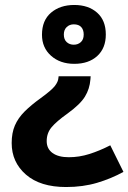

<svg xmlns="http://www.w3.org/2000/svg" viewBox="-20 -561 517 773"><path d="M345 -254 344 -241Q341 -203 322 -172Q303 -141 252 -104Q207 -72 187.5 -48.5Q168 -25 168 7Q168 38 191.5 55Q215 72 257 72Q299 72 340 59Q381 46 424 24L477 131Q428 158 371 175Q314 192 246 192Q142 192 84.5 142Q27 92 27 15Q27 -26 40 -56Q53 -86 79 -112Q105 -138 144 -166Q188 -198 201 -215Q214 -232 215 -246L216 -254ZM279 -541Q336 -541 371 -510Q406 -479 406 -422Q406 -367 371.5 -335.5Q337 -304 279 -304Q222 -304 185.5 -336.5Q149 -369 149 -421Q149 -479 185.5 -510Q222 -541 279 -541ZM277 -463Q260 -463 248.5 -452Q237 -441 237 -422Q237 -402 248.5 -391.5Q260 -381 277 -381Q294 -381 305.5 -391.5Q317 -402 317 -422Q317 -441 307 -452Q297 -463 277 -463Z"/></svg>

Font: Noto Sans Myanmar
Style: Bold
Weight: 700
Designer: Monotype Design Team
Foundry: Monotype Imaging Inc.
Version: Version 2.107; ttfautohint (v1.8.4.7-5d5b)